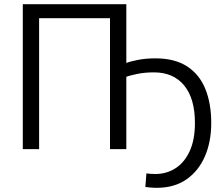

<svg xmlns="http://www.w3.org/2000/svg" viewBox="-20 -713 1060 918"><path d="M730 185Q714 185 698 183.5Q682 182 675 181L680 116Q685 117 697.5 118Q710 119 722 119Q776 119 819 91.5Q862 64 887 9.5Q912 -45 912 -125Q912 -242 860.5 -304.5Q809 -367 716 -367Q671 -367 633.5 -359Q596 -351 584 -346V0H506V-626H167V0H89V-693H584V-412Q601 -419 639 -426.5Q677 -434 723 -434Q815 -434 874 -396Q933 -358 961.5 -288.5Q990 -219 990 -125Q990 -35 959.5 35Q929 105 871 145Q813 185 730 185Z"/></svg>

Font: Ubuntu Sans
Style: Regular
Weight: 400
Designer: Dalton Maag Ltd
Foundry: Dalton Maag Ltd
Version: Version 1.006; ttfautohint (v1.8.4.7-5d5b)